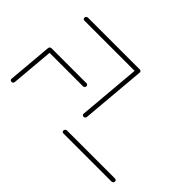

<svg xmlns="http://www.w3.org/2000/svg" viewBox="-92 -759 1000 1000"><g transform="rotate(45 407.5 -259.5)"><path d="M79.3 -259.3 57.8 -12.2Q57.4 -7 53.7 -3.5Q50 0 44.8 0Q39.6 0 36.5 -3.5Q33.3 -7 33.7 -12.2L55.2 -259.3ZM337.4 -260Q337.4 -254.8 333.5 -251.1Q329.6 -247.4 324.4 -247.4H66.3Q61.5 -247.4 58.3 -250.6Q55.2 -253.7 55.2 -258.5Q55.2 -263.7 59.1 -267.6Q63 -271.5 68.1 -271.5H326.3Q330.7 -271.5 334.1 -268.1Q337.4 -264.8 337.4 -260ZM793.3 -14.4Q793.3 -8.9 789.3 -5.2Q785.2 -1.5 780 -1.5H425.9Q421.1 -1.5 418.1 -4.3Q415.2 -7 415.2 -11.9Q415.2 -17.4 418.9 -21.5Q422.6 -25.6 428.1 -25.6H782.2Q787 -25.6 790.2 -22.4Q793.3 -19.3 793.3 -14.4ZM77 -505.2Q77 -510.7 80.9 -514.6Q84.8 -518.5 90 -518.5H472.2L470.4 -494.4H87.8Q83 -494.4 80 -497.4Q77 -500.4 77 -505.2ZM438.9 -137Q433.7 -137 430.6 -140.6Q427.4 -144.1 427.8 -148.9L458.9 -506.7Q459.6 -511.5 463.3 -515Q467 -518.5 471.9 -518.5Q476.7 -518.5 480.2 -515Q483.7 -511.5 483 -506.7L451.9 -148.9Q451.1 -143.7 447.4 -140.4Q443.7 -137 438.9 -137Z"/></g></svg>

Font: 26F Galaxy Sans Thin
Style: Italic
Weight: 100
Italic angle: -4.99998°
Designer: C₂₉H₂₅N₃O₅
Version: Version 1.200